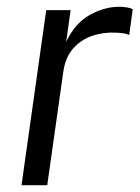

<svg xmlns="http://www.w3.org/2000/svg" viewBox="-20 -547 412 567"><path d="M43.5 0 116.5 -517H188.5L175.5 -423.5Q201.5 -478.5 245 -502.8Q288.5 -527 332 -527Q343.5 -527 354.5 -525.2Q365.5 -523.5 372 -519.5L361.5 -443.5Q354 -447.5 341.8 -449Q329.5 -450.5 321.5 -450.5Q286.5 -452.5 253.2 -441.5Q220 -430.5 196.2 -404Q172.5 -377.5 166.5 -332L119.5 0Z"/></svg>

Font: Public Sans Light
Style: Italic
Weight: 300
Italic angle: -8°
Designer: The Public Sans project authors (U.S. Web Design System). Libre Franklin designed by Pablo Impallari and Rodrigo Fuenzal
Version: Version 1.007; ttfautohint (v1.8.1) -l 8 -r 50 -G 200 -x 14 